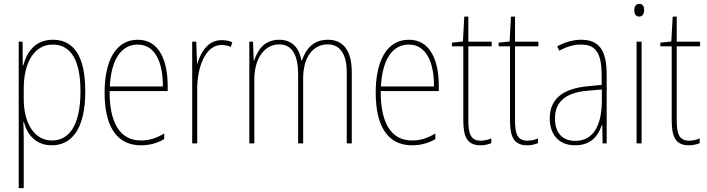

<svg xmlns="http://www.w3.org/2000/svg" viewBox="-20 -743 3666 995"><path d="M254 -537C161 -537 119 -472 100 -403H98L97 -527H77V232H103V-21C103 -56 102 -88 101 -110H104C119 -51 162 10 248 10C355 10 422 -80 422 -270C422 -449 364 -537 254 -537ZM253 -512C350 -512 397 -427 397 -270C397 -86 334 -15 249 -15C163 -15 103 -96 103 -232V-284C103 -418 157 -512 253 -512Z M694 -537C577 -537 522 -423 522 -263C522 -97 579 10 710 10C758 10 796 -2 831 -22V-51C788 -26 753 -15 710 -15C602 -15 547 -106 548 -271H849V-298C849 -424 808 -537 694 -537ZM694 -512C785 -512 825 -417 824 -295H549C557 -440 611 -512 694 -512Z M1128 -535C1056 -535 1020 -470 1003 -414H1001L997 -527H976V0H1002V-283C1002 -394 1044 -510 1128 -510C1147 -510 1163 -505 1176 -500L1184 -524C1167 -532 1147 -535 1128 -535Z M1680 -537C1605 -537 1566 -492 1545 -430H1542C1532 -490 1497 -537 1427 -537C1344 -537 1313 -476 1297 -429H1295L1291 -527H1272V0H1298V-333C1298 -433 1346 -513 1427 -513C1482 -513 1525 -475 1525 -357V0H1551V-336C1551 -449 1603 -513 1679 -513C1734 -513 1777 -473 1777 -368V0H1803V-370C1803 -486 1754 -537 1680 -537Z M2099 -537C1982 -537 1927 -423 1927 -263C1927 -97 1984 10 2115 10C2163 10 2201 -2 2236 -22V-51C2193 -26 2158 -15 2115 -15C2007 -15 1952 -106 1953 -271H2254V-298C2254 -424 2213 -537 2099 -537ZM2099 -512C2190 -512 2230 -417 2229 -295H1954C1962 -440 2016 -512 2099 -512Z M2471 -14C2420 -14 2407 -49 2407 -119V-503H2528V-527H2407V-657H2386L2379 -528L2322 -522V-503H2381V-120C2381 -37 2399 10 2470 10C2494 10 2510 5 2526 -1V-26C2512 -19 2492 -14 2471 -14Z M2713 -14C2662 -14 2649 -49 2649 -119V-503H2770V-527H2649V-657H2628L2621 -528L2564 -522V-503H2623V-120C2623 -37 2641 10 2712 10C2736 10 2752 5 2768 -1V-26C2754 -19 2734 -14 2713 -14Z M2991 -537C2950 -537 2906 -524 2868 -503L2878 -480C2921 -504 2958 -512 2991 -512C3066 -512 3098 -471 3098 -351V-303L3025 -296C2901 -284 2829 -234 2829 -129C2829 -53 2870 10 2960 10C3046 10 3082 -43 3099 -96H3101L3103 0H3124V-356C3124 -486 3083 -537 2991 -537ZM3025 -273 3099 -279V-220C3098 -98 3059 -13 2960 -13C2894 -13 2856 -55 2856 -129C2856 -219 2915 -263 3025 -273Z M3293 -723C3273 -723 3267 -706 3267 -690C3267 -672 3274 -657 3292 -657C3310 -657 3318 -671 3318 -691C3318 -707 3313 -723 3293 -723ZM3305 -527H3279V0H3305Z M3551 -14C3500 -14 3487 -49 3487 -119V-503H3608V-527H3487V-657H3466L3459 -528L3402 -522V-503H3461V-120C3461 -37 3479 10 3550 10C3574 10 3590 5 3606 -1V-26C3592 -19 3572 -14 3551 -14Z"/></svg>

Font: Noto Sans Gujarati Condensed Thin
Style: Regular
Weight: 100
Width: 3
Designer: Jelle Bosma - Monotype Design Team, Universal Thirst
Foundry: Monotype Imaging Inc.
Version: Version 2.106